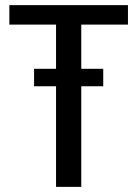

<svg xmlns="http://www.w3.org/2000/svg" viewBox="-20 -731 537 751"><path d="M383.8 -393.6Q362.3 -393.6 297.9 -393.6Q297.9 -294.9 297.9 0Q273.4 0 199.2 0Q199.2 -98.6 199.2 -393.6Q177.7 -393.6 113.3 -393.6Q113.3 -410.2 113.3 -461.9Q134.8 -461.9 199.2 -461.9Q199.2 -504.9 199.2 -634.8Q153.3 -634.8 16.6 -634.8Q16.6 -636.7 16.6 -639.6Q16.6 -652.3 16.6 -682.6Q16.6 -689.5 16.6 -710.9Q132.8 -710.9 480.5 -710.9Q480.5 -691.4 480.5 -634.8Q434.6 -634.8 297.9 -634.8Q297.9 -591.8 297.9 -461.9Q319.3 -461.9 383.8 -461.9Q383.8 -444.3 383.8 -393.6Z"/></svg>

Font: Noto Sans Hebrew DECATHLON 
Style: Regular
Weight: 400
Designer: Monotype Design team
Version: Version 1.03 uh